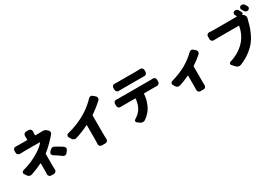

<svg xmlns="http://www.w3.org/2000/svg" viewBox="69 -2073 4862 3381"><g transform="rotate(-30 2500.0 -383.0)"><path d="M587.9 -320.3Q582 -316.4 582 -308.6V-72.3L585 10.7Q585 32.2 570.3 47.9Q554.7 65.4 531.2 65.4H473.6Q450.2 65.4 435.5 47.9Q420.9 32.2 420.9 11.7L423.8 -72.3V-210Q423.8 -211.9 421.9 -213.4Q419.9 -214.8 417 -213.9Q313.5 -162.1 189.5 -121.1Q177.7 -117.2 167 -117.2Q154.3 -117.2 141.6 -121.1Q117.2 -129.9 103.5 -151.4L73.2 -197.3Q66.4 -208 66.4 -218.8Q66.4 -226.6 70.3 -234.4Q78.1 -253.9 97.7 -258.8Q289.1 -307.6 451.2 -412.1Q549.8 -475.6 595.7 -536.1Q596.7 -538.1 595.7 -540Q594.7 -542 592.8 -542H267.6Q234.4 -542 190.4 -540Q189.5 -540 188.5 -540Q166 -540 150.4 -555.7Q132.8 -571.3 132.8 -594.7V-636.7Q132.8 -659.2 150.4 -674.8Q166 -688.5 186.5 -688.5Q188.5 -688.5 190.4 -688.5Q223.6 -686.5 264.6 -686.5H418Q424.8 -686.5 424.8 -694.3V-731.4L423.8 -771.5Q423.8 -793 438.5 -808.6Q454.1 -826.2 476.6 -826.2H533.2Q556.6 -826.2 571.3 -808.6Q585.9 -793 585.9 -772.5L584 -731.4V-694.3Q584 -686.5 591.8 -686.5H678.7Q698.2 -686.5 715.8 -688.5Q723.6 -689.5 731.4 -689.5Q782.2 -689.5 814.5 -658.2L832 -641.6Q849.6 -624 849.6 -599.6Q849.6 -576.2 833 -559.6Q805.7 -529.3 784.2 -504.9Q689.5 -400.4 587.9 -320.3ZM681.6 -227.5Q662.1 -239.3 658.2 -261.7Q658.2 -265.6 658.2 -270.5Q658.2 -287.1 668.9 -300.8L693.4 -329.1Q710 -348.6 734.4 -352.5Q741.2 -354.5 748 -354.5Q765.6 -354.5 781.2 -345.7Q858.4 -303.7 922.9 -260.7Q942.4 -248 946.3 -224.6Q947.3 -219.7 947.3 -214.8Q947.3 -197.3 936.5 -182.6L904.3 -140.6Q890.6 -122.1 867.2 -119.1Q863.3 -119.1 859.4 -119.1Q839.8 -119.1 825.2 -130.9Q760.7 -179.7 681.6 -227.5Z M1642.6 -496.1Q1635.7 -492.2 1635.7 -484.4V-92.8L1638.7 -1Q1638.7 19.5 1625 35.2Q1610.4 51.8 1588.9 51.8H1511.7Q1488.3 51.8 1473.6 35.2Q1459 19.5 1459 -2L1461.9 -92.8V-386.7Q1461.9 -389.6 1460 -390.6Q1458 -391.6 1455.1 -390.6Q1320.3 -324.2 1190.4 -284.2Q1179.7 -280.3 1168.9 -280.3Q1156.2 -280.3 1142.6 -286.1Q1119.1 -295.9 1105.5 -317.4L1078.1 -365.2Q1072.3 -376 1072.3 -385.7Q1072.3 -394.5 1076.2 -403.3Q1084 -422.9 1105.5 -427.7Q1331.1 -484.4 1507.8 -594.7Q1638.7 -676.8 1732.4 -778.3Q1748 -795.9 1771.5 -797.9Q1773.4 -797.9 1776.4 -797.9Q1795.9 -797.9 1811.5 -784.2L1856.4 -744.1Q1874 -728.5 1874 -704.1Q1874 -681.6 1857.4 -666Q1748 -565.4 1642.6 -496.1Z M2710 -630.9H2309.6Q2285.2 -630.9 2252 -629.9Q2250 -629.9 2249 -629.9Q2227.5 -629.9 2210.9 -645.5Q2194.3 -661.1 2194.3 -684.6V-724.6Q2194.3 -747.1 2210.9 -762.7Q2226.6 -776.4 2247.1 -776.4Q2249 -776.4 2251 -776.4Q2283.2 -774.4 2309.6 -774.4H2710Q2738.3 -774.4 2768.6 -776.4Q2770.5 -776.4 2773.4 -776.4Q2793 -776.4 2808.6 -762.7Q2826.2 -747.1 2826.2 -724.6V-684.6Q2826.2 -661.1 2808.6 -644.5Q2793 -629.9 2770.5 -629.9Q2769.5 -629.9 2768.6 -629.9Q2735.4 -630.9 2710 -630.9ZM2179.7 -516.6H2835Q2852.5 -516.6 2877 -518.6Q2878.9 -518.6 2879.9 -518.6Q2901.4 -518.6 2917 -503.9Q2933.6 -489.3 2933.6 -466.8V-424.8Q2933.6 -401.4 2917 -384.8Q2900.4 -369.1 2877.9 -369.1Q2877 -369.1 2877 -369.1Q2854.5 -370.1 2835 -370.1H2618.2Q2611.3 -370.1 2610.4 -362.3Q2600.6 -233.4 2544.9 -123Q2523.4 -79.1 2482.9 -34.2Q2442.4 10.7 2391.6 45.9Q2371.1 58.6 2347.7 58.6Q2345.7 58.6 2342.8 58.6Q2317.4 57.6 2294.9 41L2247.1 6.8Q2233.4 -2.9 2233.4 -19.5Q2233.4 -41 2252 -51.8Q2329.1 -97.7 2377 -165Q2429.7 -244.1 2440.4 -362.3Q2441.4 -370.1 2433.6 -370.1H2179.7Q2162.1 -370.1 2136.7 -369.1Q2135.7 -369.1 2133.8 -369.1Q2112.3 -369.1 2095.7 -383.8Q2079.1 -400.4 2079.1 -423.8V-466.8Q2079.1 -489.3 2095.7 -504.9Q2111.3 -518.6 2131.8 -518.6Q2133.8 -518.6 2136.7 -518.6Q2160.2 -516.6 2179.7 -516.6Z M3672.9 -597.7Q3689.5 -614.3 3712.9 -616.2Q3714.8 -616.2 3716.8 -616.2Q3737.3 -616.2 3752.9 -601.6L3790 -567.4Q3807.6 -550.8 3807.6 -525.4Q3807.6 -502.9 3791 -487.3Q3718.8 -420.9 3614.3 -352.5Q3608.4 -348.6 3608.4 -341.8V-26.4L3609.4 40Q3609.4 60.5 3595.7 77.1Q3581.1 93.8 3558.6 93.8H3493.2Q3470.7 93.8 3455.1 77.1Q3440.4 60.5 3440.4 40L3442.4 -26.4V-251Q3442.4 -252.9 3439.9 -254.4Q3437.5 -255.9 3435.5 -254.9Q3332 -205.1 3233.4 -173.8Q3222.7 -170.9 3211.9 -170.9Q3199.2 -170.9 3185.5 -175.8Q3162.1 -185.5 3149.4 -208L3126 -247.1Q3120.1 -257.8 3120.1 -268.6Q3120.1 -276.4 3124 -285.2Q3132.8 -304.7 3153.3 -310.5Q3235.4 -332 3317.9 -366.2Q3400.4 -400.4 3454.1 -431.6Q3585 -508.8 3672.9 -597.7Z M4820.3 -748Q4827.1 -735.4 4822.3 -722.2Q4817.4 -709 4803.7 -704.1Q4802.7 -703.1 4802.7 -701.7Q4802.7 -700.2 4803.7 -699.2L4823.2 -687.5Q4843.8 -673.8 4851.6 -650.4Q4856.4 -637.7 4856.4 -624Q4856.4 -613.3 4852.5 -601.6Q4851.6 -595.7 4849.1 -586.4Q4846.7 -577.1 4845.7 -576.2Q4829.1 -510.7 4814.9 -462.9Q4800.8 -415 4767.6 -341.3Q4734.4 -267.6 4695.3 -213.9Q4633.8 -130.9 4543.5 -63.5Q4453.1 3.9 4341.8 47.9Q4328.1 52.7 4312.5 52.7Q4302.7 52.7 4292 50.8Q4266.6 43.9 4249 24.4L4194.3 -35.2Q4185.5 -45.9 4185.5 -57.6Q4185.5 -62.5 4187.5 -68.4Q4193.4 -86.9 4211.9 -91.8Q4422.9 -153.3 4548.8 -308.6Q4631.8 -411.1 4658.2 -559.6Q4659.2 -567.4 4651.4 -567.4H4218.8Q4186.5 -567.4 4146.5 -565.4Q4145.5 -565.4 4143.6 -565.4Q4122.1 -565.4 4106.4 -580.1Q4088.9 -596.7 4088.9 -619.1V-675.8Q4088.9 -698.2 4106.4 -713.9Q4121.1 -727.5 4141.6 -727.5Q4143.6 -727.5 4146.5 -727.5Q4193.4 -723.6 4218.8 -723.6H4660.2Q4687.5 -723.6 4704.1 -725.6Q4706.1 -725.6 4707.5 -728Q4709 -730.5 4708 -732.4Q4699.2 -749 4690.4 -763.7Q4683.6 -774.4 4683.6 -786.1Q4683.6 -793.9 4686.5 -801.8Q4692.4 -821.3 4711.9 -829.1Q4723.6 -834 4736.3 -834Q4745.1 -834 4754.9 -831.1Q4777.3 -824.2 4789.1 -804.7Q4805.7 -776.4 4820.3 -748ZM4836.9 -790Q4830.1 -801.8 4830.1 -813.5Q4830.1 -820.3 4833 -828.1Q4838.9 -847.7 4857.4 -855.5Q4869.1 -860.4 4881.8 -860.4Q4891.6 -860.4 4901.4 -856.4Q4923.8 -849.6 4935.5 -830.1Q4947.3 -810.5 4960 -789.1Q4966.8 -777.3 4966.8 -765.6Q4966.8 -757.8 4963.9 -750Q4956.1 -729.5 4936.5 -720.7Q4925.8 -715.8 4914.1 -715.8Q4904.3 -715.8 4894.5 -719.7Q4873 -727.5 4862.3 -747.1Q4848.6 -771.5 4836.9 -790Z"/></g></svg>

Font: Gen Jyuu Gothic Heavy
Style: Bold
Weight: 900
Designer: [Source Han Sans]
Ryoko NISHIZUKA  (kana & ideographs); Paul D. Hunt (Latin, Greek & Cyrillic); Wenlong ZHANG  (bopomofo
Version: Version 1.002.20150607